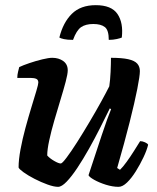

<svg xmlns="http://www.w3.org/2000/svg" viewBox="-20 -724 608 744"><path d="M205 0Q189 0 164 -9Q139 -18 113.8 -31Q88.5 -44 71.2 -56.5Q54 -69 52 -75Q52 -105 59.5 -145.2Q67 -185.5 78.5 -227.8Q90 -270 101.5 -307.8Q113 -345.5 120.8 -371.5Q128.5 -397.5 128.5 -404Q128.5 -415 120.5 -418.5Q112.5 -422 99.5 -422H47Q47 -434 50 -446Q53 -458 54.5 -464Q69 -471 94 -479.5Q119 -488 143.8 -494Q168.5 -500 182.5 -500Q207.5 -500 225 -487.5Q242.5 -475 242.5 -451.5Q242.5 -437.5 234.5 -407.2Q226.5 -377 214.5 -337.8Q202.5 -298.5 190.5 -257.2Q178.5 -216 170.8 -180.2Q163 -144.5 163 -121.5Q172.5 -110.5 189.8 -100.5Q207 -90.5 215.5 -90.5Q221 -90.5 238.2 -113.5Q255.5 -136.5 278.8 -173Q302 -209.5 326.5 -250.8Q351 -292 371.5 -329.2Q392 -366.5 403.5 -389.5Q407 -413.5 408.5 -444.8Q410 -476 410 -500Q453 -500 477.2 -494.5Q501.5 -489 511.8 -477.5Q522 -466 522 -448.5Q522 -430 512 -379.2Q502 -328.5 482.5 -251Q463 -173.5 434 -73L445 -66Q456 -76.5 470.5 -96.5Q485 -116.5 499.2 -139Q513.5 -161.5 523 -177Q532 -177 542 -172.5Q552 -168 554 -163Q549 -142 536 -114.5Q523 -87 506.5 -60.5Q490 -34 472.5 -17Q455 0 439.5 0Q416.5 0 390.2 -8.2Q364 -16.5 345 -27.2Q326 -38 323 -45L374.5 -201Q385 -233 395 -260.5Q405 -288 410.5 -301L405.5 -304Q389 -270 368.2 -229Q347.5 -188 324.8 -147.5Q302 -107 279.8 -73.5Q257.5 -40 238.2 -20Q219 0 205 0ZM263 -569.5Q240.5 -569.5 227.5 -572.5Q214.5 -575.5 210 -578.5Q224.5 -637 258.5 -670.5Q292.5 -704 351 -704Q412 -704 435.2 -669.8Q458.5 -635.5 452 -578.5Q447 -576 432.8 -572.8Q418.5 -569.5 401.5 -569.5Q401.5 -607.5 386.2 -619.2Q371 -631 341.5 -631Q312 -631 294.2 -618.8Q276.5 -606.5 263 -569.5Z"/></svg>

Font: Texturina Medium
Style: Italic
Weight: 500
Italic angle: -11°
Designer: Guillermo Torres Carreño
Foundry: Omnibus-Type
Version: Version 1.002